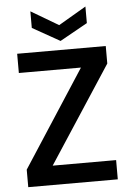

<svg xmlns="http://www.w3.org/2000/svg" viewBox="-60 -960 685 1004"><g transform="rotate(-5 282.0 -457.5)"><path d="M47 0V-92L376 -599H50V-700H515V-608L184 -101H517V0ZM282 -747 138 -828V-915L282 -830L427 -915V-828Z"/></g></svg>

Font: DM Sans 18pt SemiBold
Style: Regular
Weight: 600
Designer: Colophon Foundry, Jonny Pinhorn
Foundry: Colophon Foundry
Version: Version 4.004;gftools[0.9.30]